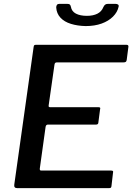

<svg xmlns="http://www.w3.org/2000/svg" viewBox="-20 -974 685 994"><path d="M154 -730Q155 -738 157.5 -740Q160 -742 166 -742H636Q648 -742 644 -726L636 -664Q635 -657 631.5 -654Q628 -651 619 -651H275Q269 -651 266 -648.5Q263 -646 262 -639L232 -429Q231 -423 233 -421Q235 -419 240 -419H490Q497 -419 498.5 -416Q500 -413 498 -407L489 -338Q488 -329 477 -329H228Q218 -329 216 -317L186 -101Q185 -91 193 -91H555Q562 -91 564.5 -88.5Q567 -86 565 -79L557 -10Q556 -4 553.5 -2Q551 0 543 0H69Q51 0 54 -19L154 -730ZM423 -839Q381 -840 347 -850.5Q313 -861 293 -882.5Q273 -904 271 -935Q271 -944 275 -949Q279 -954 287 -954H328Q337 -954 341 -951Q345 -948 347 -939Q351 -915 373 -903.5Q395 -892 430 -892Q462 -892 484 -903Q506 -914 515 -937Q519 -946 524.5 -950Q530 -954 539 -954H578Q586 -954 591 -950.5Q596 -947 594 -939Q588 -911 565 -888Q542 -865 506 -852Q470 -839 423 -839Z"/></svg>

Font: Libre Franklin Medium
Style: Italic
Weight: 500
Italic angle: -8°
Designer: Pablo Impallari, Rodrigo Fuenzalida, Nhung Nguyen
Foundry: Impallari Type
Version: Version 3.000